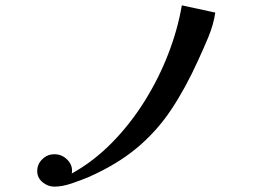

<svg xmlns="http://www.w3.org/2000/svg" viewBox="-20 -729 1040 717"><path d="M784 -682Q777 -636 758.5 -591.5Q740 -547 720 -504Q673 -400 619 -319Q565 -238 490.5 -176Q416 -114 309 -67Q283 -56 247.5 -44Q212 -32 183 -32Q159 -32 139 -48.5Q119 -65 119 -90Q119 -116 138 -134.5Q157 -153 183 -153Q212 -153 232.5 -131.5Q253 -110 248 -81Q329 -126 397.5 -195.5Q466 -265 519.5 -350.5Q573 -436 608.5 -528Q644 -620 659 -709Z"/></svg>

Font: Kaisei Decol Medium
Style: Regular
Weight: 500
Designer: Font-Kai, 金井和夫
Foundry: KAZUO KANAI
Version: Version 5.003